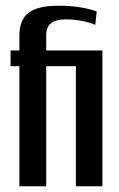

<svg xmlns="http://www.w3.org/2000/svg" viewBox="-20 -653 418 673"><path d="M48 0V-421H17V-476H48V-528Q48 -584 80.5 -608.5Q113 -633 184 -633Q228 -633 260.5 -627.5Q293 -622 319 -613L314 -566Q289 -576 263 -580.5Q237 -585 208 -585Q176 -585 159 -571.5Q142 -558 142 -529V-476H339V0H246V-421H142V0Z"/></svg>

Font: Alumni Sans SemiBold
Style: Regular
Weight: 600
Designer: Robert E. Leuschke
Foundry: Robert E. Leuschke
Version: Version 1.018